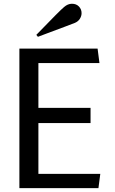

<svg xmlns="http://www.w3.org/2000/svg" viewBox="-20 -981 601 1001"><path d="M81.1 0ZM493.2 0H81.1V-727.5H488.8L498.5 -652.3H180.2V-418.5H452.1V-339.4H180.2V-74.7H502.9ZM314 -944.3Q333.5 -961.4 355 -961.4Q377.9 -961.4 391.6 -947Q405.3 -932.6 405.3 -912.6Q405.3 -897.5 396.5 -883.3Q387.7 -869.1 370.6 -861.8Q365.2 -859.4 316.9 -841.3Q268.6 -823.2 223.1 -806.2L177.7 -789.1L169.4 -799.3Q294.9 -929.2 314 -944.3Z"/></svg>

Font: Coda
Style: Regular
Weight: 400
Designer: vernon adams
Foundry: vernon adams
Version: Version 2.000; ttfautohint (v0.8) -r 50 -G 200 -x